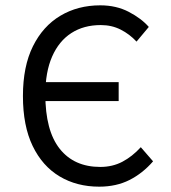

<svg xmlns="http://www.w3.org/2000/svg" viewBox="-20 -688 640 720"><path d="M352 12Q268 12 203.5 -26.5Q139 -65 102.5 -140.5Q66 -216 66 -328Q66 -439 103.5 -514.5Q141 -590 206.5 -629Q272 -668 356 -668Q416 -668 463 -643.5Q510 -619 538 -587L492 -532Q466 -560 432.5 -577Q399 -594 358 -594Q294 -594 247.5 -564Q201 -534 175.5 -476Q150 -418 150 -334Q150 -198 204 -130Q258 -62 356 -62Q402 -62 439 -81.5Q476 -101 508 -136L554 -83Q515 -38 465.5 -13Q416 12 352 12ZM107 -309V-380H425V-309Z"/></svg>

Font: Source Code Variable
Style: Regular
Weight: 400
Monospace: yes
Designer: Paul D. Hunt, Teo Tuominen
Foundry: Adobe Systems Incorporated
Version: Version 1.010;hotconv 1.0.106;makeotfexe 2.5.65593